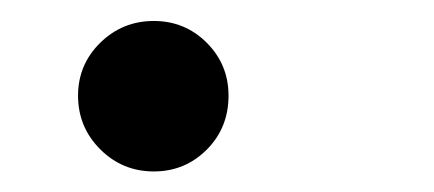

<svg xmlns="http://www.w3.org/2000/svg" viewBox="-20 -367 418 185"><path d="M55.2 -274.8Q55.2 -304.8 76.6 -325.8Q98 -346.8 128.2 -346.8Q158.2 -346.8 179.2 -325.8Q200.2 -304.8 200.2 -274.8Q200.2 -243.8 179.2 -222.8Q158.2 -201.8 128.2 -201.8Q98 -201.8 76.6 -223.1Q55.2 -244.5 55.2 -274.8Z"/></svg>

Font: Trafiko Sans Variable
Style: Regular
Weight: 400
Designer: Gumpita Rahayu / Trafiko
Foundry: Tokotype / Trafiko
Version: Version 0.001;FEAKit 1.0